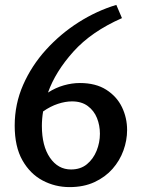

<svg xmlns="http://www.w3.org/2000/svg" viewBox="-20 -751 579 784"><path d="M455 -731 478 -677Q353 -622 279.5 -540Q206 -458 176 -373Q207 -393 240.5 -402.5Q274 -412 306 -412Q371 -412 414 -384.5Q457 -357 478 -313.5Q499 -270 499 -220Q499 -178 484 -136.5Q469 -95 439.5 -61.5Q410 -28 366 -7.5Q322 13 264 13Q205 13 154 -14Q103 -41 71.5 -96.5Q40 -152 40 -238Q40 -326 74.5 -404.5Q109 -483 168 -548Q227 -613 301 -660Q375 -707 455 -731ZM151 -237Q151 -155 184 -107Q217 -59 270 -59Q309 -59 335 -80.5Q361 -102 374.5 -135.5Q388 -169 388 -205Q388 -239 376 -269Q364 -299 338.5 -318Q313 -337 274 -337Q247 -337 216.5 -327Q186 -317 156 -296Q151 -266 151 -237Z"/></svg>

Font: Rosario SemiBold
Style: Regular
Weight: 600
Designer: Hector Gatti
Foundry: Omnibus Type
Version: Version 1.101; ttfautohint (v1.8.1.43-b0c9)